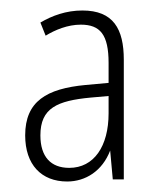

<svg xmlns="http://www.w3.org/2000/svg" viewBox="-20 -742 310 366"><path d="M137 -722C106 -722 79 -712 57 -699L67 -674C85 -685 109 -695 134 -695C171 -695 187 -676 187 -622V-584L143 -580C69 -573 28 -549 28 -484C28 -428 59 -396 108 -396C143 -396 175 -416 190 -455L195 -400H216V-628C216 -687 196 -722 137 -722ZM153 -556 187 -559V-526C187 -463 159 -422 112 -422C77 -422 57 -443 57 -484C57 -536 89 -550 153 -556Z"/></svg>

Font: Noto Sans Bengali ExtraCondensed ExtraLight
Style: Regular
Weight: 200
Width: 2
Designer: Joana Ranito - Universal Thirst; Jelle Bosma - Monotype Design Team
Foundry: Universal Thirst ehf.
Version: Version 3.000